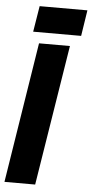

<svg xmlns="http://www.w3.org/2000/svg" viewBox="-73 -919 455 953"><g transform="rotate(5 155.0 -442.0)"><path d="M-13 0 98 -700H252L140 0ZM64 -755 85 -884H323L303 -755Z"/></g></svg>

Font: Georama Condensed ExtraBold
Style: Italic
Weight: 800
Width: 3
Italic angle: -9°
Designer: Jean-Baptiste Levee
Foundry: Production Type
Version: Version 1.000